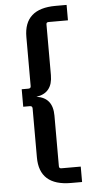

<svg xmlns="http://www.w3.org/2000/svg" viewBox="-58 -714 433 918"><g transform="rotate(-5 158.5 -255.0)"><path d="M194 -596V-352Q194 -266 116 -255Q194 -244 194 -158V85Q194 96 205 96H298V170H245Q93 170 93 34V-201Q93 -213 81 -213H49V-297H81Q93 -297 93 -308V-544Q93 -680 245 -680H298V-606H205Q194 -606 194 -596Z"/></g></svg>

Font: Gemunu Libre SemiBold
Style: Regular
Weight: 600
Designer: Puspanada Ekanayake, Sola Matas, Pathum Egodawatta, Kosala Senevirathne
Foundry: mooniak
Version: Version 1.100